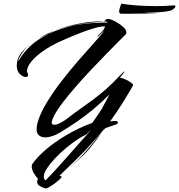

<svg xmlns="http://www.w3.org/2000/svg" viewBox="-20 -757 993 1065"><path d="M231 288Q218 284 202 275.5Q186 267 186 251Q186 245 189 239L191 235Q176 219 166 200.5Q156 182 156 166Q156 159 157 156Q184 116 234 73Q284 30 350.5 -9Q417 -48 491 -75Q507 -96 520 -116Q533 -136 546 -155Q545 -155 558.5 -179Q572 -203 588 -234Q539 -185 494 -148Q449 -111 405 -81Q361 -51 313 -22Q293 -10 271.5 -2.5Q250 5 231 5Q210 5 196.5 -6Q183 -17 183 -42Q183 -58 189 -79Q204 -130 239.5 -188.5Q275 -247 321 -306.5Q367 -366 414 -420Q461 -474 500 -517.5Q539 -561 559 -586Q538 -569 533 -562Q528 -555 518 -553Q531 -567 543.5 -579Q556 -591 563 -610Q543 -612 507.5 -602Q472 -592 431.5 -576.5Q391 -561 355.5 -545.5Q320 -530 300 -521Q289 -516 262 -501Q235 -486 205 -463.5Q175 -441 153 -414.5Q131 -388 129 -360Q136 -350 136 -342Q136 -330 122 -330Q108 -330 90.5 -346Q73 -362 73 -394Q73 -432 96.5 -462Q120 -492 153 -516Q156 -518 158 -520Q158 -520 157.5 -519.5Q157 -519 153 -516Q130 -499 114 -478Q98 -457 87 -436Q84 -431 82.5 -422.5Q81 -414 84 -420Q98 -448 130.5 -484Q163 -520 220 -553.5Q277 -587 361 -609Q445 -631 562 -632Q576 -632 576 -634Q576 -636 570.5 -637Q565 -638 559 -637Q559 -642 565.5 -647Q572 -652 581 -652Q586 -652 589 -651Q601 -648 623 -636Q645 -624 663 -608Q681 -592 681 -576Q681 -574 680.5 -572Q680 -570 679 -568Q666 -555 636.5 -525.5Q607 -496 567.5 -455.5Q528 -415 484.5 -369Q441 -323 400.5 -276.5Q360 -230 328 -188Q296 -146 280 -115Q267 -90 267 -78Q267 -65 281 -65Q295 -65 315 -75.5Q335 -86 344 -93Q388 -127 425 -153Q462 -179 496.5 -204.5Q531 -230 566.5 -261Q602 -292 644 -337Q667 -361 670 -361Q672 -361 664.5 -350.5Q657 -340 645 -326Q658 -325 676 -316.5Q694 -308 707 -298.5Q720 -289 718 -283Q718 -283 702.5 -256Q687 -229 658.5 -183.5Q630 -138 591 -84L617 -86H620Q634 -86 634 -77Q634 -69 621 -66Q609 -62 594 -56.5Q579 -51 564 -46L553 -33L558 -40L559 -42L490 37Q475 54 452 78Q429 102 403.5 127Q378 152 356 173Q334 194 321 207Q308 220 310 219Q363 179 412 129.5Q461 80 509 20Q516 10 526 -1Q536 -12 545 -23Q534 -7 517 16Q500 39 477 67Q463 84 439 107Q415 130 388.5 153.5Q362 177 340.5 195Q319 213 310 219Q317 219 321 222Q325 224 314 235Q303 246 285.5 259Q268 272 252.5 281Q237 290 231 288ZM280 -587Q310 -599 353.5 -611Q397 -623 444.5 -630.5Q492 -638 533 -638Q540 -638 546.5 -638Q553 -638 559 -637Q475 -633 405.5 -620Q336 -607 280 -587ZM160 -522Q208 -557 280 -587L273 -583Q248 -569 217.5 -555.5Q187 -542 160 -522ZM232 244Q259 217 295 177.5Q331 138 368 96Q405 54 434 21Q447 7 460.5 -8Q474 -23 484 -39Q466 -17 460 -12.5Q454 -8 453 -8Q436 -1 407.5 18Q379 37 347 63.5Q315 90 287 119.5Q259 149 241 176Q223 203 223 223Q223 235 232 244ZM650 -681Q641 -682 641 -694Q641 -702 644.5 -713.5Q648 -725 653 -737Q674 -733 709 -729.5Q744 -726 782 -724.5Q820 -723 849 -723Q872 -723 895.5 -724Q919 -725 941 -727H944Q953 -727 953 -722Q953 -716 943.5 -708Q934 -700 923 -697Q905 -693 877 -690.5Q849 -688 823 -687Q797 -686 785 -686Q789 -685 795.5 -684.5Q802 -684 811 -684Q822 -684 836 -684.5Q850 -685 866 -686Q841 -683 805 -682Q769 -681 712 -681Z"/></svg>

Font: Smooch
Style: Regular
Weight: 400
Designer: Robert E. Leuschke
Foundry: Robert E. Leuschke
Version: Version 1.010; ttfautohint (v1.8.3)